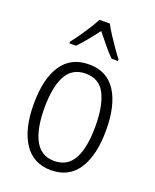

<svg xmlns="http://www.w3.org/2000/svg" viewBox="-144 -848 762 942"><g transform="rotate(20 237.0 -377.5)"><path d="M426 -267Q426 -136 378.5 -63Q331 10 237 10Q145 10 96.5 -63.5Q48 -137 48 -267Q48 -399 96 -470.5Q144 -542 238 -542Q332 -542 379 -469Q426 -396 426 -267ZM104 -267Q104 -157 136.5 -97.5Q169 -38 237 -38Q306 -38 338 -96.5Q370 -155 370 -267Q370 -373 339.5 -433.5Q309 -494 238 -494Q168 -494 136 -435.5Q104 -377 104 -267ZM264 -765Q276 -742 294.5 -713.5Q313 -685 332 -658Q351 -631 364 -615V-606H331Q308 -628 284 -658Q260 -688 237 -716Q215 -688 190.5 -657.5Q166 -627 145 -606H111V-615Q127 -635 145.5 -661.5Q164 -688 181.5 -715.5Q199 -743 210 -765Z"/></g></svg>

Font: Noto Sans Lao Looped Condensed Light
Style: Regular
Weight: 300
Width: 3
Designer: Mark Frömberg, Ben Mitchell
Foundry: The Fontpad Ltd
Version: Version 1.002; ttfautohint (v1.8.4.7-5d5b)